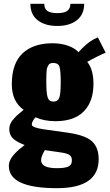

<svg xmlns="http://www.w3.org/2000/svg" viewBox="-20 -816 575 1008"><path d="M139.6 -795.9H212.4Q212.4 -770.5 228.5 -758.8Q244.6 -747.1 280.8 -747.1Q316.9 -747.1 333.3 -759Q349.6 -771 349.6 -795.9H421.9Q421.9 -739.7 383.3 -709.7Q344.7 -679.7 280.8 -679.7Q216.8 -679.7 178.2 -709.5Q139.6 -739.3 139.6 -795.9ZM260.3 -282.7Q284.7 -282.7 291.7 -304.4Q298.8 -326.2 298.8 -384.3Q298.8 -444.8 292.5 -465.1Q286.1 -485.4 259.8 -485.4Q250.5 -485.4 244.1 -482.9Q237.8 -480.5 233.9 -473.6Q230 -466.8 227.8 -460.9Q225.6 -455.1 224.6 -441.7Q223.6 -428.2 223.4 -419.4Q223.1 -410.6 223.1 -391.1Q223.1 -386.7 223.1 -384.3Q223.1 -328.1 230 -305.4Q236.8 -282.7 260.3 -282.7ZM278.3 66.9Q316.9 66.9 335.4 59.8Q354 52.7 356.4 36.1Q357.4 30.3 357.4 24.9Q357.4 8.8 347.7 0Q335 -10.7 300.3 -15.6L215.8 -27.8Q195.8 4.4 195.8 24.9Q195.8 66.9 278.3 66.9ZM278.8 171.9Q26.4 171.9 26.4 55.2Q26.4 39.6 33.7 23.9Q41 8.3 54.9 -6.6Q68.8 -21.5 80.3 -31.5Q91.8 -41.5 109.4 -54.7Q70.3 -69.8 52.7 -85Q35.2 -100.1 30.8 -119.6Q28.8 -128.4 28.8 -137.2Q28.8 -146.5 30.8 -154.3Q34.7 -170.9 47.1 -186Q59.6 -201.2 71.8 -212.4Q84 -223.6 104 -239.3Q42 -283.7 42 -373.5Q42 -482.9 98.4 -535.9Q154.8 -588.9 256.3 -588.9Q298.3 -588.9 335 -576.7Q371.6 -564.5 392.1 -542Q432.1 -587.4 470.7 -608.9L493.7 -620.1L534.7 -539.1Q521.5 -534.7 491.2 -519.5Q460.9 -504.4 438 -491.2Q470.7 -451.2 470.7 -376Q470.7 -283.2 420.2 -231.4Q369.6 -179.7 271 -179.7Q212.9 -179.7 166 -200.2Q147 -176.8 147 -163.1Q147 -161.1 147.5 -159.2Q150.9 -147 202.6 -138.2Q216.3 -135.7 340.3 -118.7Q429.7 -105.5 463.9 -73.2Q498 -41 498 19.5Q498 171.9 278.8 171.9Z"/></svg>

Font: Oswald
Style: Heavy
Weight: 800
Designer: Vernon Adams
Foundry: Vernon Adams
Version: 3.0; ttfautohint (v0.95) -l 8 -r 50 -G 200 -x 0 -w "G" -W -c